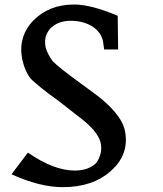

<svg xmlns="http://www.w3.org/2000/svg" viewBox="-20 -791 706 830"><path d="M100.6 -131.3Q157.7 -91.8 208 -72.8Q258.3 -53.7 303.2 -53.7Q334 -53.7 357.2 -62.3Q380.4 -70.8 396.5 -86.9Q408.7 -104 414.6 -126.5Q420.4 -148.9 415 -173.8Q403.8 -225.6 314 -291.5L234.9 -353.5Q187.5 -387.2 157 -412.1Q126.5 -437 114.3 -449.2Q88.4 -480.5 76.7 -531.7Q56.2 -630.4 123 -701.2Q156.7 -735.8 200.9 -753.7Q245.1 -771.5 301.3 -771.5Q336.4 -771.5 383.3 -759.5Q430.2 -747.6 488.8 -722.7L490.7 -577.1H430.2Q429.7 -580.6 429 -586.2Q428.2 -591.8 427.5 -597.4Q426.8 -603 426 -607.4Q425.3 -611.8 425.3 -613.3Q420.9 -632.8 408.9 -649.2Q397 -665.5 378.7 -677Q360.4 -688.5 336.7 -694.8Q313 -701.2 285.6 -701.2Q230 -701.2 196.8 -667Q182.1 -649.9 177.2 -630.6Q172.4 -611.3 177.2 -586.9Q181.2 -571.3 189.2 -556.2Q197.3 -541 207.5 -526.9Q221.7 -512.2 248.8 -490.7Q275.9 -469.2 314 -441.4L383.3 -390.6Q442.4 -347.7 477.1 -306.2Q511.7 -264.6 520 -226.1Q540.5 -124 459.5 -52.2Q420.4 -17.1 368.4 0.5Q316.4 18.1 252 18.1Q151.9 18.1 29.8 -37.6Z"/></svg>

Font: IranNastaliq
Style: Regular
Weight: 400
Designer: Hossein Zahedi
Version: Version 1.5